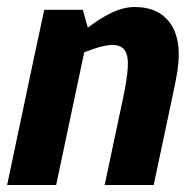

<svg xmlns="http://www.w3.org/2000/svg" viewBox="-25 -528 560 548"><path d="M466.7 -250H326.7Q337.7 -302.3 339.7 -335.3Q341.7 -368.3 331.3 -384Q321 -399.7 295.7 -399.7L359 -508Q433 -508 465.3 -454.8Q497.7 -401.7 477.3 -302ZM71.3 -360 228.3 -440 135.3 0H-4.7ZM326.7 -250H466.7L413.7 0H273.7ZM228.3 -440 71.3 -360 101.3 -500H211.3ZM124 -336.7 114 -340Q114 -340 128.8 -357Q143.7 -374 168.8 -399Q194 -424 225.7 -449Q257.3 -474 292.2 -491Q327 -508 360 -508L296.7 -399.7Q276.7 -399.7 247.5 -390.2Q218.3 -380.7 190.2 -368.2Q162 -355.7 143 -346.2Q124 -336.7 124 -336.7Z"/></svg>

Font: Epunda Sans Light
Style: Italic
Weight: 300
Italic angle: -12.0243°
Designer: Simon Atzbach
Foundry: typofactur
Version: Version 2.204